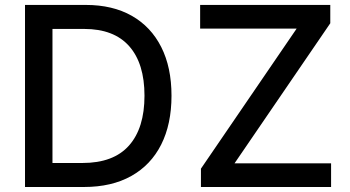

<svg xmlns="http://www.w3.org/2000/svg" viewBox="-20 -747 1400 767"><path d="M315.3 0H79.9V-727.3H322.8Q430 -727.3 506.6 -683.8Q583.1 -640.3 624.1 -559.1Q665.1 -478 665.1 -364.7Q665.1 -251.1 623.9 -169.4Q582.7 -87.7 504.4 -43.9Q426.1 0 315.3 0ZM189.6 -95.9H309.3Q433.6 -95.9 495.4 -165.7Q557.2 -235.4 557.2 -364.7Q557.2 -493.3 496.3 -562.3Q435.4 -631.4 316.1 -631.4H189.6ZM782.7 0V-73.2L1165.1 -632.8H779.5V-727.3H1299.4V-654.1L916.9 -94.5H1302.6V0Z"/></svg>

Font: Inter Zeller Medium
Style: Regular
Weight: 500
Designer: Rasmus Andersson; Joe Bland
Foundry: zeller
Version: Version 3.015;git-dec3a8cb1